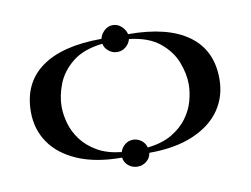

<svg xmlns="http://www.w3.org/2000/svg" viewBox="-62 -566 909 696"><g transform="rotate(-10 392.0 -218.5)"><path d="M739 -220Q739 -156 705 -106.5Q671 -57 604.5 -28.5Q538 0 442 0Q440 18 425.5 30Q411 42 392 42Q373 42 358.5 30Q344 18 342 0Q246 0 179.5 -28.5Q113 -57 79 -106.5Q45 -156 45 -220Q45 -326 121.5 -381.5Q198 -437 343 -437Q347 -454 360.5 -466.5Q374 -479 392 -479Q409 -479 423 -466.5Q437 -454 441 -437Q586 -437 662.5 -381.5Q739 -326 739 -220ZM392 -380Q374 -380 360 -391.5Q346 -403 343 -419Q272 -411 231.5 -378Q191 -345 174.5 -302Q158 -259 158 -220Q158 -191 167 -158.5Q176 -126 197.5 -97Q219 -68 254.5 -47Q290 -26 344 -20Q349 -36 362 -46.5Q375 -57 392 -57Q409 -57 422.5 -46.5Q436 -36 440 -20Q494 -26 529.5 -47Q565 -68 586.5 -97Q608 -126 617 -158.5Q626 -191 626 -220Q626 -259 609.5 -302Q593 -345 552.5 -378Q512 -411 441 -419Q437 -403 423.5 -391.5Q410 -380 392 -380Z"/></g></svg>

Font: Ponomar
Style: Regular
Weight: 400
Version: Version 1.301; ttfautohint (v1.8.4.7-5d5b)